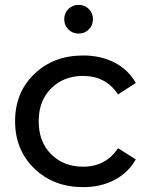

<svg xmlns="http://www.w3.org/2000/svg" viewBox="-20 -763 611 789"><path d="M345 -642Q328 -625 303 -625Q278 -625 261 -642Q244 -659 244 -684Q244 -709 261 -726Q278 -743 303 -743Q328 -743 345 -726Q362 -709 362 -684Q362 -659 345 -642ZM322 6Q200 6 121 -70.5Q42 -147 42 -265Q42 -383 121 -459Q200 -535 322 -535Q394 -535 450.5 -506Q507 -477 538 -422L465 -375Q415 -451 321 -451Q242 -451 190.5 -400Q139 -349 139 -265Q139 -180 190.5 -129Q242 -78 321 -78Q415 -78 465 -154L538 -108Q507 -53 450.5 -23.5Q394 6 322 6Z"/></svg>

Font: false
Style: Regular
Weight: 500
Designer: Julieta Ulanovsky
Foundry: Julieta Ulanovsky
Version: Version 7.222;hotconv 1.0.109;makeotfexe 2.5.65596